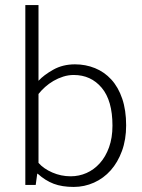

<svg xmlns="http://www.w3.org/2000/svg" viewBox="-20 -730 560 758"><path d="M478 -235Q478 -179 461.5 -134Q445 -89 417 -57.5Q389 -26 351 -9Q313 8 271 8Q225 8 192 -4.5Q159 -17 129 -44H127L121 0H80V-710H132V-411Q153 -434 190.5 -455Q228 -476 276 -476Q318 -476 355 -461Q392 -446 419.5 -416Q447 -386 462.5 -340.5Q478 -295 478 -235ZM424 -234Q424 -333 381.5 -383.5Q339 -434 271 -434Q250 -434 229.5 -427.5Q209 -421 191 -410.5Q173 -400 158 -386.5Q143 -373 132 -359V-87Q152 -64 186.5 -49Q221 -34 259 -34Q292 -34 321.5 -47Q351 -60 374 -85.5Q397 -111 410.5 -148.5Q424 -186 424 -234Z"/></svg>

Font: Mukta Mahee ExtraLight
Style: Regular
Weight: 275
Designer: Shuchita Grover, Noopur Datye, Girish Dalvi, Yashodeep Gholap
Foundry: Ek Type
Version: Version 2.538;PS 1.000;hotconv 16.6.51;makeotf.lib2.5.65220;